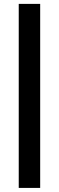

<svg xmlns="http://www.w3.org/2000/svg" viewBox="-20 -730 295 963"><path d="M181.5 -710.5V212.5H74V-710.5Z"/></svg>

Font: Anek Malayalam SemiBold
Style: Regular
Weight: 600
Version: Version 1.003